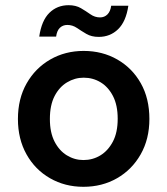

<svg xmlns="http://www.w3.org/2000/svg" viewBox="-20 -707 644 739"><path d="M301 12Q230 12 172.5 -21Q115 -54 82 -113Q49 -172 49 -249Q49 -327 82.5 -386Q116 -445 173.5 -478Q231 -511 302 -511Q374 -511 431.5 -478Q489 -445 522 -386.5Q555 -328 555 -249Q555 -172 521.5 -113Q488 -54 430.5 -21Q373 12 301 12ZM301 -91Q337 -91 366.5 -109Q396 -127 414.5 -162Q433 -197 433 -250Q433 -302 415 -337Q397 -372 367.5 -390Q338 -408 302 -408Q268 -408 238 -390Q208 -372 190 -337Q172 -302 172 -249Q172 -197 190 -162Q208 -127 237.5 -109Q267 -91 301 -91ZM360 -565Q332 -565 312.5 -576.5Q293 -588 276 -599.5Q259 -611 239 -611Q222 -611 210.5 -600Q199 -589 196 -566H131Q140 -628 170 -657.5Q200 -687 244 -687Q272 -687 291.5 -675.5Q311 -664 328 -652Q345 -640 365 -640Q382 -640 393.5 -651.5Q405 -663 408 -685H474Q465 -624 434.5 -594.5Q404 -565 360 -565Z"/></svg>

Font: DM Sans 20pt SemiBold
Style: Regular
Weight: 600
Version: Version 4.004;gftools[0.9.30]